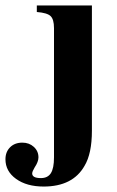

<svg xmlns="http://www.w3.org/2000/svg" viewBox="-77 -481 430 704"><path d="M260 -461V-2Q260 82 233 127Q190 203 83 203Q21 203 -18 175Q-57 147 -57 103Q-57 76 -40 59Q-23 42 5 42Q30 42 47 57.5Q64 73 64 96Q64 112 50 133Q41 148 41 155Q41 172 73 172Q98 172 109.5 154Q121 136 121 96V-378Q121 -410 108.5 -422Q96 -434 58 -437V-461Z"/></svg>

Font: STIX MathJax Main
Style: Bold
Weight: 700
Designer: MicroPress Inc., with final additions and corrections provided by Coen Hoffman, Elsevier (retired)
Version: Version 1.1.1